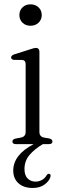

<svg xmlns="http://www.w3.org/2000/svg" viewBox="-20 -680 292 906"><path d="M123.5 -558.5Q101 -558.5 86.2 -572.8Q71.5 -587 71.5 -609Q71.5 -631 86.2 -645.2Q101 -659.5 123.5 -659.5Q147 -659.5 162 -645.2Q177 -631 177 -609Q177 -587.5 162 -573Q147 -558.5 123.5 -558.5ZM166 -435.5V-57.5Q166 -35.5 187 -31L213 -26.5Q227.5 -22.5 227.5 -12.5Q227.5 0 211 0H182.5Q142.5 23.5 119 51.5Q95.5 79.5 95.5 118Q95.5 147 110.2 162Q125 177 148 177Q163.5 177 177.8 169.2Q192 161.5 200 147Q205.5 139 211.5 140Q221.5 142 218 154.5Q213 173.5 191 190.2Q169 207 134.5 207Q92 207 67.2 184.8Q42.5 162.5 42.5 125Q42.5 50.5 139 0H54.5Q38.5 0 38.5 -12.5Q38.5 -22 52.5 -26L80 -31Q101 -36 101 -57V-377.5Q101 -395.5 85.5 -397L45.5 -397.5Q32.5 -399.5 32.5 -409Q32.5 -418.5 47.5 -423.5L120 -446.5Q141 -454 148.5 -454Q166 -454 166 -435.5Z"/></svg>

Font: Fraunces 72pt Soft Light
Style: Regular
Weight: 300
Version: Version 1.000;[b76b70a41]